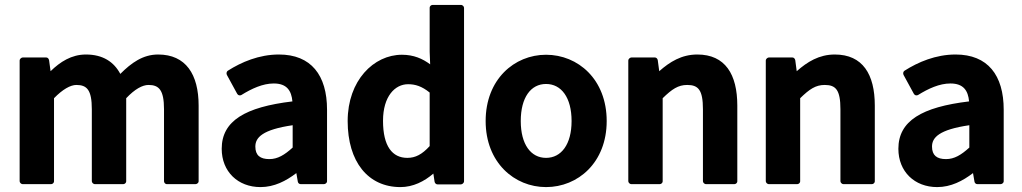

<svg xmlns="http://www.w3.org/2000/svg" viewBox="-20 -738 4162 782"><path d="M60 0C60 5 65 12 73 12H188C193 12 200 8 200 0V-338C235 -374 267 -392 291 -392C334 -392 354 -372 354 -293V0C354 5 359 12 367 12H482C487 12 494 8 494 0V-338C529 -375 560 -392 585 -392C627 -392 648 -372 648 -293V0C648 5 652 12 660 12H776C781 12 789 8 789 0V-308C789 -435 737 -516 624 -516C562 -516 515 -482 470 -437C444 -486 399 -516 330 -516C271 -516 225 -486 186 -448L180 -492C179 -498 175 -504 168 -504H73C68 -504 60 -499 60 -491Z M883 -132C883 -39 949 24 1041 24C1097 24 1145 -1 1187 -33L1193 2C1194 8 1199 12 1205 12H1299C1304 12 1312 8 1312 0V-291C1312 -432 1247 -516 1116 -516C1035 -516 963 -485 908 -450C903 -447 901 -439 904 -433L946 -356C950 -349 957 -348 963 -351C1005 -377 1050 -398 1095 -398C1149 -398 1167 -368 1171 -325C979 -302 883 -246 883 -132ZM1020 -141C1020 -178 1049 -210 1172 -228V-137C1139 -107 1111 -90 1077 -90C1040 -90 1020 -105 1020 -141Z M1396 -245C1396 -79 1479 24 1611 24C1662 24 1708 1 1745 -31L1750 2C1751 8 1756 13 1762 13H1857C1862 13 1870 8 1870 0V-706C1870 -711 1865 -718 1857 -718H1742C1737 -718 1730 -714 1730 -706V-528V-527L1732 -476C1701 -499 1665 -515 1617 -515C1502 -515 1396 -410 1396 -245ZM1540 -246C1540 -346 1589 -395 1642 -395C1671 -395 1698 -387 1730 -361V-143C1699 -109 1672 -95 1639 -95C1578 -95 1540 -142 1540 -246Z M1958 -245C1958 -76 2075 24 2204 24C2334 24 2451 -76 2451 -245C2451 -415 2334 -515 2204 -515C2075 -515 1958 -415 1958 -245ZM2101 -245C2101 -341 2142 -396 2204 -396C2266 -396 2308 -341 2308 -245C2308 -150 2266 -95 2204 -95C2142 -95 2101 -150 2101 -245Z M2539 0C2539 5 2544 12 2552 12H2667C2672 12 2679 8 2679 0V-338C2717 -375 2742 -392 2779 -392C2824 -392 2843 -372 2843 -293V0C2843 5 2848 12 2856 12H2971C2976 12 2983 8 2983 0V-308C2983 -435 2934 -516 2820 -516C2756 -516 2708 -486 2665 -448L2659 -493C2658 -498 2654 -504 2647 -504H2552C2547 -504 2539 -499 2539 -491Z M3099 0C3099 5 3104 12 3112 12H3227C3232 12 3239 8 3239 0V-338C3277 -375 3302 -392 3339 -392C3384 -392 3403 -372 3403 -293V0C3403 5 3408 12 3416 12H3531C3536 12 3543 8 3543 0V-308C3543 -435 3494 -516 3380 -516C3316 -516 3268 -486 3225 -448L3219 -493C3218 -498 3214 -504 3207 -504H3112C3107 -504 3099 -499 3099 -491Z M3639 -132C3639 -39 3705 24 3797 24C3853 24 3901 -1 3943 -33L3949 2C3950 8 3955 12 3961 12H4055C4060 12 4068 8 4068 0V-291C4068 -432 4003 -516 3872 -516C3791 -516 3719 -485 3664 -450C3659 -447 3657 -439 3660 -433L3702 -356C3706 -349 3713 -348 3719 -351C3761 -377 3806 -398 3851 -398C3905 -398 3923 -368 3927 -325C3735 -302 3639 -246 3639 -132ZM3776 -141C3776 -178 3805 -210 3928 -228V-137C3895 -107 3867 -90 3833 -90C3796 -90 3776 -105 3776 -141Z"/></svg>

Font: Falling Sky
Style: Bd
Weight: 700
Designer: Paul D. Hunt
Foundry: Adobe Systems Incorporated
Version: Version 1.02